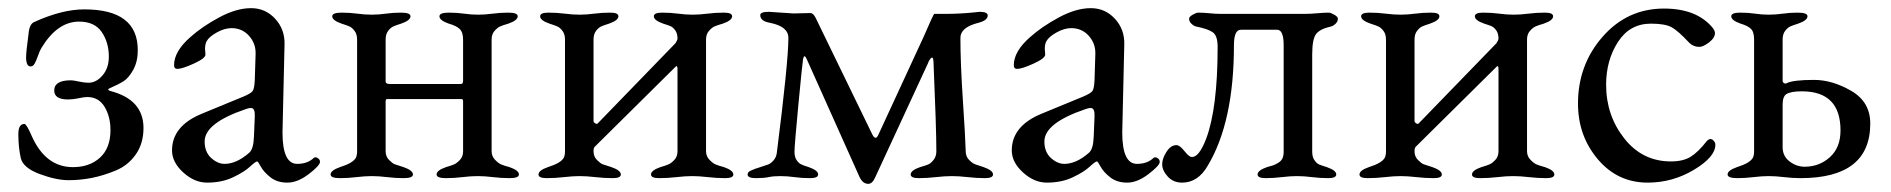

<svg xmlns="http://www.w3.org/2000/svg" viewBox="-20 -434 4638 471"><path d="M250 -218Q241 -214 250 -211Q332 -190 332 -120Q332 -82 313 -55Q294 -28 263.5 -15.5Q233 -3 205 2.5Q177 8 148 8Q118 8 77.5 -7Q37 -22 31 -46Q25 -73 25 -105Q25 -130 40 -130Q45 -130 58 -100Q92 -24 159 -24Q200 -24 225.5 -47.5Q251 -71 251 -115Q251 -148 236.5 -172Q222 -196 194 -196Q187 -196 173 -193Q159 -190 147 -190Q113 -190 113 -212Q113 -237 154 -237Q160 -237 173.5 -234Q187 -231 197 -231Q216 -231 231.5 -249Q247 -267 247 -295Q247 -330 229.5 -355.5Q212 -381 174 -381Q121 -381 82 -317Q78 -311 73.5 -298Q69 -285 65 -278Q61 -271 55 -271Q44 -271 44 -294Q44 -306 50 -351Q52 -375 64 -380Q132 -411 187 -411Q318 -411 318 -311Q318 -283 307 -263Q296 -243 283.5 -235Q271 -227 250 -218Z M709 -32Q734 -32 749 -46Q753 -50 759 -46.5Q765 -43 765 -37Q765 -28 737.5 -7Q710 14 685 14Q660 14 643.5 1Q627 -12 620 -25Q613 -38 611 -38Q607 -38 593 -25Q579 -12 551.5 1Q524 14 488 14Q457 14 429.5 -11Q402 -36 402 -65Q402 -125 475 -155L577 -197Q596 -205 600 -211Q604 -217 605 -237L607 -301Q608 -327 591 -346Q574 -365 548 -365Q531 -365 512 -354.5Q493 -344 487 -333Q483 -326 483 -314Q483 -312 483.5 -307Q484 -302 484 -300Q484 -291 455.5 -278Q427 -265 415 -265Q407 -265 407 -274Q407 -308 447 -343Q476 -369 518 -391.5Q560 -414 596 -414Q631 -414 655 -388Q679 -362 678 -325L673 -109Q673 -32 709 -32ZM482 -87Q482 -61 498 -46.5Q514 -32 531 -32Q560 -32 591 -59Q602 -68 603 -99L605 -148Q606 -169 596 -169Q589 -169 582 -166Q482 -132 482 -87Z M1116 -337Q1116 -355 1107.5 -363Q1099 -371 1081 -376Q1058 -384 1058 -394Q1058 -403 1081 -403Q1101 -403 1118.5 -400.5Q1136 -398 1153 -398Q1170 -398 1188.5 -400.5Q1207 -403 1227 -403Q1250 -403 1250 -394Q1250 -384 1227 -376Q1213 -372 1206.5 -369Q1200 -366 1193 -358Q1186 -350 1186 -337V-63Q1186 -51 1194 -42.5Q1202 -34 1208.5 -31Q1215 -28 1230 -24Q1253 -16 1253 -6Q1253 3 1230 3Q1210 3 1189.5 0.5Q1169 -2 1152 -2Q1135 -2 1114.5 0.5Q1094 3 1074 3Q1051 3 1051 -6Q1051 -16 1074 -24Q1088 -28 1094.5 -31Q1101 -34 1108.5 -42Q1116 -50 1116 -63V-186Q1116 -191 1112 -191H929Q926 -191 926 -184V-63Q926 -50 934.5 -41.5Q943 -33 948.5 -31Q954 -29 970 -24Q993 -16 993 -6Q993 3 970 3Q950 3 929.5 0.5Q909 -2 892 -2Q875 -2 854.5 0.5Q834 3 814 3Q791 3 791 -6Q791 -16 814 -24Q846 -34 853 -47Q856 -53 856 -63V-337Q856 -350 850 -358Q844 -366 837.5 -369Q831 -372 818 -376Q795 -384 795 -394Q795 -403 818 -403Q838 -403 856.5 -400.5Q875 -398 892 -398Q909 -398 926.5 -400.5Q944 -403 964 -403Q987 -403 987 -394Q987 -384 964 -376Q951 -372 944.5 -369Q938 -366 932 -358Q926 -350 926 -337V-234Q926 -228 936 -228H1111Q1116 -228 1116 -236Z M1642 -339Q1642 -352 1636.5 -359.5Q1631 -367 1625.5 -369.5Q1620 -372 1607 -376Q1584 -384 1584 -394Q1584 -403 1604 -403Q1625 -403 1643.5 -400.5Q1662 -398 1679 -398Q1696 -398 1715.5 -400.5Q1735 -403 1756 -403Q1776 -403 1776 -394Q1776 -384 1753 -376Q1739 -372 1732.5 -369Q1726 -366 1719 -358Q1712 -350 1712 -337V-63Q1712 -51 1720 -42.5Q1728 -34 1734.5 -31Q1741 -28 1756 -24Q1779 -16 1779 -6Q1779 3 1759 3Q1738 3 1716.5 0.5Q1695 -2 1678 -2Q1661 -2 1639.5 0.5Q1618 3 1597 3Q1577 3 1577 -6Q1577 -16 1600 -24Q1614 -28 1620.5 -31Q1627 -34 1634.5 -42Q1642 -50 1642 -63V-266Q1642 -270 1640 -272L1638 -271L1439 -74Q1436 -71 1436 -63Q1436 -50 1444.5 -41.5Q1453 -33 1458.5 -31Q1464 -29 1480 -24Q1503 -16 1503 -6Q1503 3 1483 3Q1462 3 1440.5 0.5Q1419 -2 1402 -2Q1385 -2 1363.5 0.5Q1342 3 1321 3Q1301 3 1301 -6Q1301 -16 1324 -24Q1356 -34 1363 -47Q1366 -53 1366 -63V-337Q1366 -350 1360 -358Q1354 -366 1347.5 -369Q1341 -372 1328 -376Q1305 -384 1305 -394Q1305 -403 1325 -403Q1346 -403 1365.5 -400.5Q1385 -398 1402 -398Q1419 -398 1437.5 -400.5Q1456 -403 1477 -403Q1497 -403 1497 -394Q1497 -384 1474 -376Q1461 -372 1454.5 -369Q1448 -366 1442 -358Q1436 -350 1436 -337V-137Q1436 -134 1440 -131.5Q1444 -129 1446 -131L1637 -328Q1642 -336 1642 -339Z M2336 -341Q2336 -279 2342 -189Q2348 -99 2349 -63Q2349 -50 2357.5 -41.5Q2366 -33 2372 -31Q2378 -29 2393 -24Q2416 -16 2416 -6Q2416 3 2396 3Q2376 3 2354 0.5Q2332 -2 2315 -2Q2298 -2 2276 0.5Q2254 3 2234 3Q2214 3 2214 -6Q2214 -16 2237 -24Q2251 -28 2257 -30.5Q2263 -33 2270 -41.5Q2277 -50 2277 -63Q2277 -118 2270 -282Q2269 -303 2258 -283Q2258 -282 2257 -280Q2136 -19 2127 1Q2120 17 2110 17Q2096 17 2088 -1L1959 -289Q1953 -303 1950 -289Q1948 -277 1938.5 -177Q1929 -77 1929 -62Q1929 -49 1934 -41.5Q1939 -34 1945 -31Q1951 -28 1964 -24Q1987 -16 1987 -6Q1987 3 1967 3Q1947 3 1929 0.5Q1911 -2 1894 -2Q1877 -2 1865.5 0.5Q1854 3 1834 3Q1814 3 1814 -6Q1814 -9 1816 -11.5Q1818 -14 1822 -15.5Q1826 -17 1829 -18.5Q1832 -20 1837.5 -21.5Q1843 -23 1845 -24Q1858 -28 1864.5 -30.5Q1871 -33 1878 -41Q1885 -49 1886 -62Q1914 -283 1914 -341Q1914 -369 1869 -378Q1845 -382 1845 -397Q1845 -405 1866 -405Q1871 -405 1896.5 -403Q1922 -401 1927 -401Q1929 -401 1945.5 -401.5Q1962 -402 1968 -402Q1975 -402 1981 -390L2119 -106Q2128 -87 2135 -104L2245 -342Q2270 -400 2272 -400H2305Q2318 -400 2336.5 -401Q2355 -402 2368.5 -403.5Q2382 -405 2383 -405Q2403 -405 2403 -396Q2403 -384 2380 -378Q2336 -367 2336 -341Z M2769 -32Q2794 -32 2809 -46Q2813 -50 2819 -46.5Q2825 -43 2825 -37Q2825 -28 2797.5 -7Q2770 14 2745 14Q2720 14 2703.5 1Q2687 -12 2680 -25Q2673 -38 2671 -38Q2667 -38 2653 -25Q2639 -12 2611.5 1Q2584 14 2548 14Q2517 14 2489.5 -11Q2462 -36 2462 -65Q2462 -125 2535 -155L2637 -197Q2656 -205 2660 -211Q2664 -217 2665 -237L2667 -301Q2668 -327 2651 -346Q2634 -365 2608 -365Q2591 -365 2572 -354.5Q2553 -344 2547 -333Q2543 -326 2543 -314Q2543 -312 2543.5 -307Q2544 -302 2544 -300Q2544 -291 2515.5 -278Q2487 -265 2475 -265Q2467 -265 2467 -274Q2467 -308 2507 -343Q2536 -369 2578 -391.5Q2620 -414 2656 -414Q2691 -414 2715 -388Q2739 -362 2738 -325L2733 -109Q2733 -32 2769 -32ZM2542 -87Q2542 -61 2558 -46.5Q2574 -32 2591 -32Q2620 -32 2651 -59Q2662 -68 2663 -99L2665 -148Q2666 -169 2656 -169Q2649 -169 2642 -166Q2542 -132 2542 -87Z M2903 -49Q2921 -47 2939 -94Q2967 -169 2967 -319Q2967 -346 2955.5 -354.5Q2944 -363 2914 -369Q2909 -370 2903 -375.5Q2897 -381 2897 -388Q2897 -393 2906 -398Q2915 -403 2919 -403Q2932 -403 2947 -401.5Q2962 -400 2973 -400H3182Q3195 -400 3211.5 -401.5Q3228 -403 3240 -403Q3244 -403 3253 -398Q3262 -393 3262 -388Q3262 -381 3256 -375.5Q3250 -370 3245 -369Q3218 -363 3208.5 -350.5Q3199 -338 3199 -300V-62Q3199 -49 3204.5 -41Q3210 -33 3216 -30.5Q3222 -28 3235 -24Q3258 -16 3258 -6Q3258 3 3238 3Q3218 3 3198.5 0.5Q3179 -2 3162 -2Q3145 -2 3124.5 0.5Q3104 3 3085 3Q3065 3 3065 -6Q3065 -16 3088 -24Q3099 -27 3103.5 -28.5Q3108 -30 3115.5 -34.5Q3123 -39 3126 -45.5Q3129 -52 3129 -62V-323Q3129 -361 3113 -361H3024Q3007 -361 3007 -323Q3007 -135 2943 -28Q2919 14 2880 14Q2858 14 2844.5 -1Q2831 -16 2831 -31Q2831 -45 2841.5 -61.5Q2852 -78 2866 -78Q2874 -78 2885.5 -63.5Q2897 -49 2903 -49Z M3656 -339Q3656 -352 3650.5 -359.5Q3645 -367 3639.5 -369.5Q3634 -372 3621 -376Q3598 -384 3598 -394Q3598 -403 3618 -403Q3639 -403 3657.5 -400.5Q3676 -398 3693 -398Q3710 -398 3729.5 -400.5Q3749 -403 3770 -403Q3790 -403 3790 -394Q3790 -384 3767 -376Q3753 -372 3746.5 -369Q3740 -366 3733 -358Q3726 -350 3726 -337V-63Q3726 -51 3734 -42.5Q3742 -34 3748.5 -31Q3755 -28 3770 -24Q3793 -16 3793 -6Q3793 3 3773 3Q3752 3 3730.5 0.5Q3709 -2 3692 -2Q3675 -2 3653.5 0.5Q3632 3 3611 3Q3591 3 3591 -6Q3591 -16 3614 -24Q3628 -28 3634.5 -31Q3641 -34 3648.5 -42Q3656 -50 3656 -63V-266Q3656 -270 3654 -272L3652 -271L3453 -74Q3450 -71 3450 -63Q3450 -50 3458.5 -41.5Q3467 -33 3472.5 -31Q3478 -29 3494 -24Q3517 -16 3517 -6Q3517 3 3497 3Q3476 3 3454.5 0.5Q3433 -2 3416 -2Q3399 -2 3377.5 0.5Q3356 3 3335 3Q3315 3 3315 -6Q3315 -16 3338 -24Q3370 -34 3377 -47Q3380 -53 3380 -63V-337Q3380 -350 3374 -358Q3368 -366 3361.5 -369Q3355 -372 3342 -376Q3319 -384 3319 -394Q3319 -403 3339 -403Q3360 -403 3379.5 -400.5Q3399 -398 3416 -398Q3433 -398 3451.5 -400.5Q3470 -403 3491 -403Q3511 -403 3511 -394Q3511 -384 3488 -376Q3475 -372 3468.5 -369Q3462 -366 3456 -358Q3450 -350 3450 -337V-137Q3450 -134 3454 -131.5Q3458 -129 3460 -131L3651 -328Q3656 -336 3656 -339Z M4149 -319Q4134 -319 4124 -329Q4097 -358 4081 -367Q4065 -376 4030 -376Q3978 -376 3949 -331Q3920 -286 3920 -226Q3920 -151 3964.5 -94.5Q4009 -38 4079 -38Q4109 -38 4127.5 -49.5Q4146 -61 4167 -88Q4172 -93 4176 -93Q4180 -93 4184 -88.5Q4188 -84 4188 -79Q4188 -49 4135.5 -17.5Q4083 14 4022 14Q3948 14 3899.5 -43.5Q3851 -101 3851 -180Q3851 -275 3911.5 -344Q3972 -413 4062 -413Q4143 -413 4182 -365Q4187 -358 4187 -353Q4187 -341 4172.5 -330Q4158 -319 4149 -319Z M4568 -131Q4568 3 4397 3Q4377 3 4356.5 0.5Q4336 -2 4319 -2Q4302 -2 4281.5 0.5Q4261 3 4242 3Q4218 3 4218 -6Q4218 -16 4241 -24Q4273 -34 4280 -47Q4283 -53 4283 -63V-337Q4283 -356 4275 -363.5Q4267 -371 4250 -376Q4227 -384 4227 -394Q4227 -403 4249 -403Q4269 -403 4285.5 -400.5Q4302 -398 4319 -398Q4336 -398 4353.5 -400.5Q4371 -403 4390 -403Q4414 -403 4414 -394Q4414 -384 4391 -376Q4378 -372 4371.5 -369Q4365 -366 4359 -358Q4353 -350 4353 -337V-236Q4353 -232 4356.5 -230Q4360 -228 4363 -230Q4379 -238 4430 -238Q4475 -238 4521.5 -211Q4568 -184 4568 -131ZM4362 -203Q4353 -197 4353 -177V-73Q4353 -51 4370 -38Q4387 -25 4407 -25Q4443 -25 4469 -48.5Q4495 -72 4495 -114Q4495 -210 4400 -210Q4373 -210 4362 -203Z"/></svg>

Font: EB Garamond SC 12
Style: Regular
Weight: 400
Version: Version 0.016 ; ttfautohint (v0.97) -l 8 -r 50 -G 200 -x 0 -